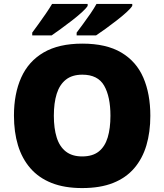

<svg xmlns="http://www.w3.org/2000/svg" viewBox="-20 -947 837 977"><path d="M745 -358Q745 -275 725 -207.5Q705 -140 663 -91Q621 -42 555.5 -16Q490 10 398 10Q308 10 242.5 -16Q177 -42 134.5 -91Q92 -140 71.5 -207.5Q51 -275 51 -359Q51 -470 88 -552.5Q125 -635 202 -680Q279 -725 399 -725Q521 -725 597.5 -679.5Q674 -634 709.5 -551.5Q745 -469 745 -358ZM254 -358Q254 -294 268.5 -247.5Q283 -201 315 -176Q347 -151 398 -151Q451 -151 482.5 -176Q514 -201 528 -247.5Q542 -294 542 -358Q542 -455 510 -511Q478 -567 399 -567Q347 -567 315 -541.5Q283 -516 268.5 -469.5Q254 -423 254 -358ZM653 -917Q645 -904 623 -884Q601 -864 572.5 -842Q544 -820 516.5 -800Q489 -780 469 -767H370V-781Q384 -800 403 -825.5Q422 -851 440.5 -878Q459 -905 471 -927H653ZM426 -917Q418 -904 396 -884Q374 -864 345.5 -842Q317 -820 289.5 -800Q262 -780 243 -767H144V-781Q158 -800 176.5 -825.5Q195 -851 213.5 -878Q232 -905 245 -927H426Z"/></svg>

Font: Noto Sans Khmer Black
Style: Regular
Weight: 900
Version: Version 2.003